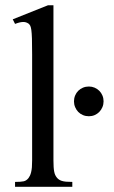

<svg xmlns="http://www.w3.org/2000/svg" viewBox="-20 -715 436 735"><path d="M37.6 0V-18.6Q60.1 -18.6 70.8 -21Q81.5 -23.4 89.4 -33.7Q92.3 -37.6 94.7 -42.7Q97.2 -47.9 99.1 -55.7Q101.1 -63.5 102.1 -74.5Q103 -85.4 103 -101.1V-506.8Q103 -544.9 102.3 -566.9Q101.6 -588.9 99.9 -600.6Q98.1 -612.3 95.7 -616.7Q93.3 -621.1 89.4 -624.5Q85 -627.4 80.1 -629.2Q75.2 -630.9 69.3 -630.9Q63.5 -630.9 55.7 -629.2Q47.9 -627.4 37.6 -623.5L28.8 -641.1L163.6 -694.8H184.6V-101.1Q184.6 -86.4 185.3 -75.9Q186 -65.4 187.5 -57.9Q189 -50.3 191.4 -45.2Q193.8 -40 197.3 -35.6Q200.7 -31.2 205.1 -28.1Q209.5 -24.9 216.1 -22.7Q222.7 -20.5 232.7 -19.5Q242.7 -18.6 256.8 -18.6V0ZM376.5 -327.1Q376.5 -315.4 372.1 -304.9Q367.7 -294.4 360.1 -286.6Q352.5 -278.8 342.3 -274.4Q332 -270 320.3 -270Q308.1 -270 297.6 -274.4Q287.1 -278.8 279.5 -286.6Q272 -294.4 267.6 -304.9Q263.2 -315.4 263.2 -327.1Q263.2 -338.9 267.6 -349.4Q272 -359.9 279.5 -367.4Q287.1 -375 297.6 -379.4Q308.1 -383.8 320.3 -383.8Q332 -383.8 342.3 -379.4Q352.5 -375 360.1 -367.4Q367.7 -359.9 372.1 -349.4Q376.5 -338.9 376.5 -327.1Z"/></svg>

Font: Doulos SIL Compact
Style: Regular
Weight: 400
Designer: Walt Agee, Victor Gaultney, Peter Martin, Debbi Hosken
Foundry: SIL International
Version: Version 4.110; 2011; Maintenance release ; LnSpcTght